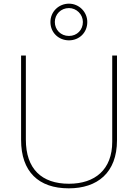

<svg xmlns="http://www.w3.org/2000/svg" viewBox="-20 -1017 752 1047"><path d="M356 -797C411 -797 456 -838 456 -897C456 -952 411 -997 356 -997C301 -997 255 -954 255 -897C255 -837 302 -797 356 -797ZM356 -821C311 -821 279 -855 279 -897C279 -939 312 -973 356 -973C397 -973 432 -939 432 -897C432 -855 401 -821 356 -821ZM618 -252V-714H592V-244C592 -92 498 -15 356 -15C207 -15 121 -96 121 -256V-714H95V-254C95 -81 190 10 355 10C510 10 618 -74 618 -252Z"/></svg>

Font: Noto Sans Meetei Mayek Thin
Style: Regular
Weight: 100
Designer: Monotype Design Team and Neelakash Kshetrimayum
Foundry: Monotype Imaging Inc.
Version: Version 2.002